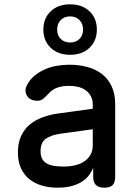

<svg xmlns="http://www.w3.org/2000/svg" viewBox="-20 -860 640 890"><path d="M305 -606Q249 -606 215 -638.5Q181 -671 181 -723Q181 -775 215 -807.5Q249 -840 305 -840Q361 -840 395 -807.5Q429 -775 429 -723Q429 -671 395 -638.5Q361 -606 305 -606ZM305 -663Q332 -663 348.5 -679.5Q365 -696 365 -723Q365 -750 348.5 -767Q332 -784 305 -784Q278 -784 261.5 -767Q245 -750 245 -723Q245 -696 261.5 -679.5Q278 -663 305 -663ZM410 -356V-375Q410 -398 401 -414.5Q392 -431 377.5 -441.5Q363 -452 343 -457Q323 -462 301 -462Q268 -462 245 -453.5Q222 -445 206 -427Q199 -419 192.5 -413Q186 -407 180.5 -402.5Q175 -398 168.5 -395.5Q162 -393 154 -393Q119 -393 105 -416.5Q91 -440 106 -467Q119 -492 140.5 -509.5Q162 -527 188 -538.5Q214 -550 243.5 -555Q273 -560 301 -560Q346 -560 385 -549.5Q424 -539 452.5 -517Q481 -495 497.5 -460Q514 -425 514 -376V-41Q514 -14 502 -2Q490 10 463.5 10Q437 10 424.5 -2.5Q412 -15 412 -41V-82Q405 -65 393 -48.5Q381 -32 361.5 -19Q342 -6 313.5 2Q285 10 247 10Q207 10 173.5 0Q140 -10 115.5 -30Q91 -50 77 -80.5Q63 -111 63 -152Q63 -198 78 -230Q93 -262 118.5 -283Q144 -304 178 -316.5Q212 -329 250 -334ZM410 -261 259 -240Q217 -234 192.5 -217Q168 -200 168 -159Q168 -136 176.5 -122Q185 -108 200 -100.5Q215 -93 234.5 -90.5Q254 -88 276 -88Q302 -88 326.5 -93.5Q351 -99 369.5 -111Q388 -123 399 -142Q410 -161 410 -187Z"/></svg>

Font: Maple Mono Normal NL Medium
Style: Regular
Weight: 500
Monospace: yes
Designer: subframe7536
Version: Version 7.000